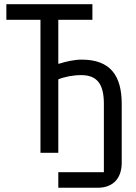

<svg xmlns="http://www.w3.org/2000/svg" viewBox="-20 -718 640 902"><path d="M253.9 164.1H437.9C516 164.1 551.8 115.1 551.8 46.2V-230.1C551.8 -361.9 498.9 -437.9 364 -437.9C329.9 -437.9 289.1 -429 258.9 -419H253.9V-625H414.1V-698.2H9.9V-625H170.1V0H253.9V-345.2C282 -356.9 323.2 -365.1 361.2 -365.1C437.1 -365.1 468 -322.1 468 -230.1V90.9H253.9Z"/></svg>

Font: Margiela Mono
Style: Regular
Weight: 400
Designer: Mike Abbink, Paul van der Laan, Pieter van Rosmalen
Foundry: Bold Monday
Version: Version 2.003 2021